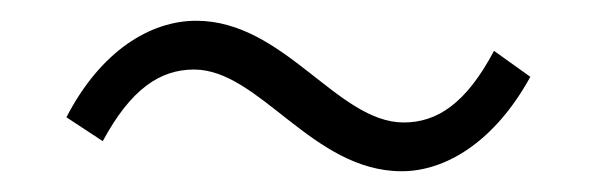

<svg xmlns="http://www.w3.org/2000/svg" viewBox="-20 -458 575 185"><path d="M367 -293C410 -293 457 -322 491 -384L456 -409C429 -358 401 -340 369 -340C305 -340 254 -438 169 -438C125 -438 77 -409 44 -345L79 -322C106 -372 134 -391 167 -391C230 -391 281 -293 367 -293Z"/></svg>

Font: Noto Sans SC Light
Style: Regular
Weight: 300
Designer: Ryoko NISHIZUKA 西塚涼子 (kana, bopomofo & ideographs); Paul D. Hunt (Latin, Greek & Cyrillic); Sandoll Communications 산돌커뮤니
Foundry: Adobe
Version: Version 2.004;hotconv 1.0.118;makeotfexe 2.5.65603